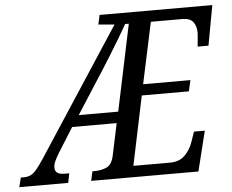

<svg xmlns="http://www.w3.org/2000/svg" viewBox="-98 -774 1005 833"><g transform="rotate(-5 404.5 -357.0)"><path d="M-47 0 -37 -41H-23Q-7 -41 6 -47Q19 -53 33 -70Q47 -87 68 -119L426 -667L356 -673L365 -714H856L824 -540H777Q777 -544 778.5 -557.5Q780 -571 781 -584.5Q782 -598 782 -601Q782 -628 768.5 -646.5Q755 -665 722 -665H584L527 -398H733L722 -350H517L454 -49H614Q655 -49 679 -73.5Q703 -98 714 -131L729 -174H776L733 0H266L275 -41H286Q314 -41 338 -52Q362 -63 370 -108L398 -240H204L137 -133Q126 -115 119 -100Q112 -85 112 -71Q112 -56 122 -48.5Q132 -41 156 -41H174L166 0ZM237 -289H409L488 -665H472Q458 -640 438.5 -607.5Q419 -575 397.5 -540Q376 -505 356 -474Z"/></g></svg>

Font: Noto Serif Condensed
Style: Italic
Weight: 400
Width: 3
Italic angle: -12°
Designer: Monotype Design Team
Foundry: Monotype Imaging Inc.
Version: Version 2.014; ttfautohint (v1.8.4.7-5d5b)